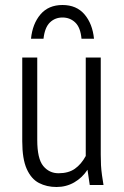

<svg xmlns="http://www.w3.org/2000/svg" viewBox="-20 -740 494 768"><path d="M69 -175V-510H129V-180Q129 -105 153 -76Q177 -47 214 -47Q254 -47 279.5 -65Q305 -83 323 -116V-510H383V-122Q383 -97 384 -79Q385 -61 388 -39L394 0H339L330 -61Q309 -29 277 -10.5Q245 8 206 8Q167 8 136 -8Q105 -24 87 -64Q69 -104 69 -175ZM356 -585H306Q302 -630 281 -650Q260 -670 230 -670Q200 -670 179.5 -650Q159 -630 154 -585H104Q110 -645 142 -682.5Q174 -720 230 -720Q286 -720 318 -682.5Q350 -645 356 -585Z"/></svg>

Font: Radio Canada Condensed Light
Style: Regular
Weight: 300
Width: 3
Designer: Charles Daoud, Etienne Aubert Bonn, Alexandre Saumier Demers, Jacques Le Bailly
Foundry: Radio-Canada
Version: Version 2.104; ttfautohint (v1.8.4.7-5d5b);gftools[0.9.28.de